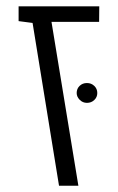

<svg xmlns="http://www.w3.org/2000/svg" viewBox="-20 -590 376 610"><path d="M39.1 0ZM83.5 -517.1 39.1 -522.9V-569.8H295.4L294.9 -520.5H143.6L229 0H167.5ZM223.6 -294.4Q223.6 -308.1 232.9 -317.1Q242.2 -326.2 256.3 -326.2Q270 -326.2 279.5 -317.1Q289.1 -308.1 289.1 -294.4Q289.1 -281.2 279.5 -272.2Q270 -263.2 256.3 -263.2Q242.7 -263.2 233.2 -272.9Q223.6 -282.7 223.6 -294.4Z"/></svg>

Font: Heebo Light
Style: Regular
Weight: 300
Designer: Oded Ezer
Foundry: Meir Sadan
Version: Version 2.001; ttfautohint (v1.5.14-ce02) -l 8 -r 50 -G 200 